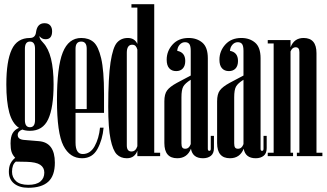

<svg xmlns="http://www.w3.org/2000/svg" viewBox="-20 -740 1548 910"><path d="M240 31Q240 93 208.5 121.5Q177 150 114 150Q72 150 47 130Q22 110 22 74Q22 50 30 34.5Q38 19 52 8Q39 -6 34.5 -21Q30 -36 30 -60Q30 -92 40 -109Q50 -126 70 -134Q38 -155 24 -206.5Q10 -258 10 -340Q10 -450 35.5 -505Q61 -560 122 -560Q148 -560 151 -589Q157 -630 191 -630Q209 -630 218 -619.5Q227 -609 227 -592Q227 -554 196 -554Q178 -554 167 -569Q167 -561 170.5 -555Q174 -549 185 -537Q234 -485 234 -340Q234 -230 208.5 -175Q183 -120 122 -120Q101 -120 86 -126Q64 -118 64 -100Q64 -80 92 -77L164 -71Q240 -65 240 31ZM98 -171Q98 -137 122 -137Q146 -137 146 -171V-509Q146 -543 122 -543Q98 -543 98 -509ZM190 78Q190 54 170.5 41Q151 28 106 27L55 26Q37 40 37 74Q37 101 56 118.5Q75 136 114 136Q152 136 171 120.5Q190 105 190 78Z M338 -64Q338 -10 372 -10Q408 -10 428.5 -47Q449 -84 454 -135H471Q466 -78 442 -34Q418 10 369 10Q311 10 280.5 -49.5Q250 -109 250 -266Q250 -423 277.5 -491.5Q305 -560 365 -560Q401 -560 423.5 -540.5Q446 -521 459.5 -463.5Q473 -406 473 -295V-205H338ZM338 -223H391V-509Q391 -543 365 -543Q338 -543 338 -509Z M739 -16V0H631V-26Q626 -10 613.5 0Q601 10 581 10Q552 10 533.5 -8.5Q515 -27 504 -80Q493 -133 493 -234Q493 -374 504 -445Q515 -516 534.5 -538Q554 -560 586 -560Q618 -560 631 -532V-704H603V-720H711V-16ZM631 -47V-505Q628 -516 622.5 -522Q617 -528 606 -528Q594 -528 587.5 -518.5Q581 -509 581 -490V-51Q581 -22 603 -22Q623 -22 631 -47Z M994 -96V-38Q994 -13 979.5 -1.5Q965 10 942 10Q893 10 885 -35Q867 10 820 10Q759 10 759 -62V-260Q759 -294 772 -311.5Q785 -329 818 -347L884 -382V-499Q884 -522 877.5 -531Q871 -540 857 -540Q842 -540 831.5 -528Q821 -516 820 -499Q858 -492 858 -451Q858 -428 846.5 -415.5Q835 -403 815 -403Q794 -403 782 -416.5Q770 -430 770 -457Q770 -498 798 -529Q826 -560 874 -560Q913 -560 939 -538Q965 -516 965 -464V-35Q965 -25 972 -25Q979 -25 979 -35V-96ZM884 -57V-362Q857 -345 848.5 -329.5Q840 -314 840 -279V-61Q840 -47 844 -41Q848 -35 858 -35Q876 -35 884 -57Z M1244 -96V-38Q1244 -13 1229.5 -1.5Q1215 10 1192 10Q1143 10 1135 -35Q1117 10 1070 10Q1009 10 1009 -62V-260Q1009 -294 1022 -311.5Q1035 -329 1068 -347L1134 -382V-499Q1134 -522 1127.5 -531Q1121 -540 1107 -540Q1092 -540 1081.5 -528Q1071 -516 1070 -499Q1108 -492 1108 -451Q1108 -428 1096.5 -415.5Q1085 -403 1065 -403Q1044 -403 1032 -416.5Q1020 -430 1020 -457Q1020 -498 1048 -529Q1076 -560 1124 -560Q1163 -560 1189 -538Q1215 -516 1215 -464V-35Q1215 -25 1222 -25Q1229 -25 1229 -35V-96ZM1134 -57V-362Q1107 -345 1098.5 -329.5Q1090 -314 1090 -279V-61Q1090 -47 1094 -41Q1098 -35 1108 -35Q1126 -35 1134 -57Z M1508 -16V0H1387V-16H1399V-493Q1399 -505 1394.5 -510.5Q1390 -516 1381 -516Q1365 -516 1357 -496V-16H1369V0H1249V-16H1277V-534H1249V-550H1357V-516Q1374 -560 1419 -560Q1480 -560 1480 -488V-16Z"/></svg>

Font: FFF_Magyar-Nemzet Bold
Style: Regular
Weight: 700
Width: 2
Designer: bBox Type GmbH
Foundry: bBox Type GmbH
Version: Version 0.004